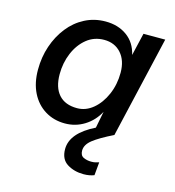

<svg xmlns="http://www.w3.org/2000/svg" viewBox="-108 -602 833 912"><g transform="rotate(15 308.5 -146.0)"><path d="M237 8Q182 8 139 -18.5Q96 -45 72 -93Q48 -141 48 -206Q48 -268 66.5 -322.5Q85 -377 118.5 -419.5Q152 -462 198.5 -486Q245 -510 300 -510Q362 -510 405.5 -478.5Q449 -447 462 -389L488 -500H595L479 0Q412 33 381 57.5Q350 82 350 111Q350 135 367 143Q384 151 405 151Q417 151 425.5 149Q434 147 443 144L437 209Q414 218 385 218Q339 218 304.5 196.5Q270 175 270 125Q270 46 385 -11L401 -93Q376 -46 332.5 -19Q289 8 237 8ZM274 -77Q317 -77 352.5 -106.5Q388 -136 409.5 -185.5Q431 -235 431 -293Q431 -353 399.5 -388.5Q368 -424 316 -424Q267 -424 230.5 -394.5Q194 -365 173.5 -316.5Q153 -268 153 -212Q153 -147 184 -112Q215 -77 274 -77Z"/></g></svg>

Font: Work Sans Medium
Style: Italic
Weight: 500
Italic angle: -13°
Designer: Wei Huang
Foundry: Wei Huang
Version: Version 2.012; ttfautohint (v1.8.3)